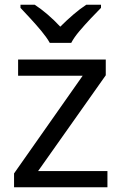

<svg xmlns="http://www.w3.org/2000/svg" viewBox="-20 -879 510 806"><path d="M431 -93H39V-151L327 -561H56V-629H424V-563L140 -161H431ZM189 -699Q176 -722 154 -748.5Q132 -775 108 -801Q84 -827 66 -846V-859H126Q152 -842 180 -818Q208 -794 233 -767Q260 -794 288 -818Q316 -842 342 -859H404V-846Q385 -827 360.5 -801Q336 -775 313.5 -748.5Q291 -722 279 -699Z"/></svg>

Font: Noto Sans Telugu UI
Style: Regular
Weight: 400
Designer: Jelle Bosma - Monotype Design Team
Foundry: Monotype Imaging Inc.
Version: Version 2.005; ttfautohint (v1.8.4.7-5d5b)